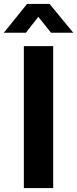

<svg xmlns="http://www.w3.org/2000/svg" viewBox="-68 -964 395 984"><path d="M204.6 -727.5V0H54.2V-727.5ZM64.9 -796.4H-47.9V-796.9L70.8 -943.8H186L307.1 -796.9V-796.4H193.4L128.4 -877.9Z"/></svg>

Font: Inter Display
Style: Bold
Weight: 700
Designer: Rasmus Andersson
Foundry: rsms
Version: Version 4.001;git-9221beed3